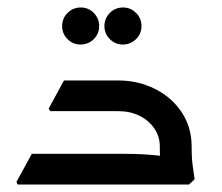

<svg xmlns="http://www.w3.org/2000/svg" viewBox="-20 -493 594 513"><path d="M407 -102Q407 -128 392.5 -149.5Q378 -171 353 -183.5Q328 -196 296 -196H147V-207L156 -278H296Q349 -278 394 -255.5Q439 -233 465.5 -193Q492 -153 492 -102ZM27 0 24 -7 65 -82H191V0ZM65 0V-82H316Q341 -82 365.5 -80.5Q390 -79 406 -77Q422 -75 422 -75V0ZM114 -196 110 -203 151 -278H269V-196ZM416 0Q414 -17 410.5 -41.5Q407 -66 407 -102H492Q492 -70 495 -49Q498 -28 500 -14L485 0ZM195 -374Q175 -374 160.5 -388.5Q146 -403 146 -423Q146 -444 160.5 -458.5Q175 -473 196 -473Q216 -473 230.5 -458.5Q245 -444 245 -423Q245 -403 230.5 -388.5Q216 -374 195 -374ZM308 -374Q288 -374 273.5 -388.5Q259 -403 259 -423Q259 -444 273.5 -458.5Q288 -473 309 -473Q329 -473 343.5 -458.5Q358 -444 358 -423Q358 -403 343.5 -388.5Q329 -374 308 -374Z"/></svg>

Font: Fustat Medium
Style: Regular
Weight: 500
Designer: Mohamed Gaber, Khaled Hosny, Laura Garcia Mut
Foundry: Kief Type Foundry, Alif Type Foundry, Hard Type Foundry
Version: Version 1.007